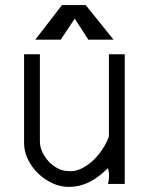

<svg xmlns="http://www.w3.org/2000/svg" viewBox="-20 -729 596 759"><path d="M473.1 -2H406.7Q411.1 -17.1 411.1 -34.7Q411.1 -50.3 406.7 -64.5Q368.7 -26.4 331.3 -8.3Q293.9 9.8 252.4 9.8Q217.8 9.8 185.8 -5.4Q153.8 -20.5 129.2 -44.9Q104.5 -69.3 89.8 -100.1Q75.2 -130.9 75.2 -162.1V-514.6H137.7V-169.9Q137.7 -148.9 147.2 -128.2Q156.7 -107.4 172.6 -90.6Q188.5 -73.7 208.7 -63.2Q229 -52.7 250.5 -52.7Q274.4 -50.3 298.8 -61.3Q323.2 -72.3 345 -92Q366.7 -111.8 384 -137.5Q401.4 -163.1 410.6 -189.5V-514.6H473.1ZM275.4 -655.3 220.2 -572.3H119.6L225.1 -709H318.8L428.7 -572.3H329.1Z"/></svg>

Font: Saysettha OT
Style: Regular
Weight: 400
Designer: John M. Durdin and Silvain Dupertuis
Foundry: Lao Script for Windows
Version: Version 2.000